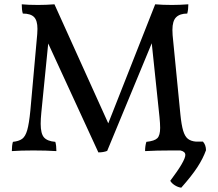

<svg xmlns="http://www.w3.org/2000/svg" viewBox="-20 -699 1011 892"><path d="M937 -1Q923 38 896.5 78.5Q870 119 822 173Q807 171 792.5 162Q778 153 771 141Q841 48 841 21Q841 5 818 0H776Q705 0 654 3Q654 -21 660 -40Q698 -44 711 -57Q724 -70 724 -105Q724 -125 721 -155L685 -498L478 2Q461 9 437 9L204 -497L172 -176Q169 -146 169 -124Q169 -78 184.5 -60.5Q200 -43 237 -40Q242 -23 242 3Q194 0 135 0Q76 0 35 3Q35 -23 40 -40Q68 -43 83 -54Q98 -65 106.5 -94.5Q115 -124 121 -185L153 -541Q154 -550 154 -565Q154 -604 138 -620Q122 -636 86 -636Q81 -652 81 -679Q111 -676 157 -676Q194 -676 233 -679L483 -126L701 -679Q735 -676 779 -676Q815 -676 855 -679Q855 -655 850 -636Q816 -636 798.5 -619Q781 -602 781 -560Q781 -544 782 -535L818 -168Q823 -118 831 -91.5Q839 -65 853 -54Q867 -43 891 -41H923Q937 -25 937 -1Z"/></svg>

Font: Vollkorn SC
Style: Regular
Weight: 400
Designer: Friedrich Althausen
Foundry: Friedrich Althausen
Version: Version 4.015